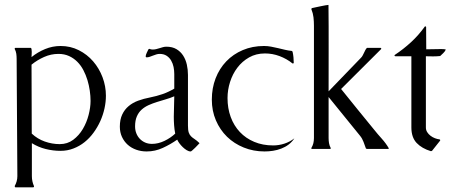

<svg xmlns="http://www.w3.org/2000/svg" viewBox="-20 -616 1881 794"><path d="M40.5 -414.1 41.5 -417 43 -418H106.9Q109.4 -418 110.4 -412.8Q111.3 -407.7 111.3 -401.1Q111.3 -394.5 110.8 -388.2Q110.4 -381.8 110.4 -379.9Q135.7 -400.4 166.5 -413.1Q197.3 -425.8 230.5 -425.8Q271.5 -425.8 305.9 -408.4Q340.3 -391.1 365.2 -362.3Q390.1 -333.5 404.1 -296.4Q418 -259.3 418 -220.2Q418 -194.3 412.1 -167.5Q406.2 -140.6 394.8 -115.2Q383.3 -89.8 366.9 -67.4Q350.6 -44.9 329.8 -28.3Q309.1 -11.7 283.9 -2Q258.8 7.8 230.5 7.8Q199.2 7.8 168.9 0.2Q138.7 -7.3 111.8 -23.9V112.3Q111.8 134.3 120.6 153.8V156.2L118.2 158.7H43L40.5 153.8Q51.8 134.3 51.8 112.3L48.8 -372.6Q48.8 -383.3 47.4 -393.8Q45.9 -404.3 40.5 -414.1ZM111.3 -63.5Q134.8 -41.5 165 -30.8Q195.3 -20 227.1 -20Q258.8 -20 282.7 -37.8Q306.6 -55.7 322.5 -82.5Q338.4 -109.4 346.4 -140.6Q354.5 -171.9 354.5 -198.7Q354.5 -218.8 351.3 -241Q348.1 -263.2 341.6 -284.9Q335 -306.6 324.7 -326.2Q314.5 -345.7 299.6 -360.6Q284.7 -375.5 265.4 -384.3Q246.1 -393.1 221.7 -393.1Q190.9 -393.1 162.4 -380.4Q133.8 -367.7 110.4 -348.6Z M700.7 -309.6Q700.7 -324.2 697.8 -338.9Q694.8 -353.5 687.7 -365.7Q680.7 -377.9 668.9 -385.5Q657.2 -393.1 640.1 -393.1Q633.3 -393.1 626.2 -390.9Q619.1 -388.7 612.3 -386Q605.5 -383.3 599.1 -381.1Q592.8 -378.9 586.9 -378.9Q582.5 -378.9 582.5 -383.3Q582.5 -385.7 583.7 -389.6Q585 -393.6 586.9 -397.7Q588.9 -401.9 590.8 -405.8Q592.8 -409.7 593.8 -412.1L597.7 -414.1Q604 -411.1 611.3 -411.1Q618.7 -411.1 625.7 -412.8Q632.8 -414.6 639.6 -416.7Q646.5 -418.9 653.6 -420.9Q660.6 -422.9 668 -422.9Q692.9 -422.9 710 -412.6Q727.1 -402.3 737.5 -386Q748 -369.6 752.7 -348.6Q757.3 -327.6 757.3 -306.2V-96.7Q757.3 -77.6 760.5 -68.1Q763.7 -58.6 769.8 -52.5Q775.9 -46.4 784.7 -40.8Q793.5 -35.2 805.2 -23.9Q803.2 -22 798.1 -16.4Q793 -10.7 786.9 -4.9Q780.8 1 775.6 5.6Q770.5 10.3 768.6 10.3Q760.7 10.3 752.2 5.1Q743.7 0 735.8 -7.6Q728 -15.1 721.9 -23.4Q715.8 -31.7 712.9 -38.6Q685.1 -19 653.3 -4.4Q621.6 10.3 586.4 10.3Q563.5 10.3 543.5 3.2Q523.4 -3.9 508.3 -17.3Q493.2 -30.8 484.4 -49.8Q475.6 -68.8 475.6 -92.3Q475.6 -121.6 485.4 -142.3Q495.1 -163.1 512 -177.2Q528.8 -191.4 551.5 -199.7Q574.2 -208 600.1 -212.9Q627.4 -218.3 652.1 -226.8Q676.8 -235.4 700.7 -249.5ZM704.6 -63.5Q701.2 -80.6 700 -98.1Q698.7 -115.7 698.7 -133.3Q698.7 -154.8 699.7 -175.5Q700.7 -196.3 700.7 -217.8Q683.6 -210.4 665 -205.1Q646.5 -199.7 628.7 -194.1Q610.8 -188.5 594.5 -181.2Q578.1 -173.8 565.7 -162.6Q553.2 -151.4 545.9 -134.5Q538.6 -117.7 538.6 -93.3Q538.6 -78.1 543.7 -64.9Q548.8 -51.8 558.1 -42Q567.4 -32.2 580.1 -26.6Q592.8 -21 608.4 -21Q634.3 -21 660.2 -33.4Q686 -45.9 704.6 -63.5Z M1075.7 -395Q1039.1 -395 1010.3 -378.7Q981.4 -362.3 961.7 -336.2Q941.9 -310.1 931.4 -277.1Q920.9 -244.1 920.9 -210.4Q920.9 -168 934.1 -132.1Q947.3 -96.2 971.9 -70.1Q996.6 -43.9 1031.5 -29.3Q1066.4 -14.6 1109.9 -14.6Q1133.3 -14.6 1156 -22Q1178.7 -29.3 1197.3 -43.9Q1187.5 -28.8 1173.6 -18.3Q1159.7 -7.8 1143.1 -1.5Q1126.5 4.9 1108.9 7.6Q1091.3 10.3 1074.2 10.3Q1027.8 10.3 988 -5.9Q948.2 -22 918.9 -50.5Q889.6 -79.1 872.8 -118.4Q856 -157.7 856 -204.1Q856 -251.5 871.6 -292Q887.2 -332.5 915.8 -362.3Q944.3 -392.1 984.1 -408.9Q1023.9 -425.8 1071.8 -425.8Q1086.4 -425.8 1100.8 -423.1Q1115.2 -420.4 1129.6 -417Q1144 -413.6 1158.2 -410.2Q1172.4 -406.7 1187 -405.3L1189.9 -402.3Q1192.4 -391.1 1193.6 -379.2Q1194.8 -367.2 1194.8 -355.5L1192.4 -353.5H1189.9Q1165.5 -373 1136.2 -384Q1106.9 -395 1075.7 -395Z M1338.4 -595.7Q1339.4 -505.9 1339.1 -417Q1338.9 -328.1 1338.9 -238.3L1473.1 -377.4Q1477.1 -381.3 1480 -387Q1482.9 -392.6 1485.6 -398.2Q1488.3 -403.8 1491 -409.2Q1493.7 -414.6 1497.6 -418H1554.2L1556.6 -416.5L1556.2 -413.1L1390.6 -248Q1424.3 -205.6 1458.3 -164.1Q1492.2 -122.6 1526.4 -80.6Q1542 -61 1558.8 -42.5Q1575.7 -23.9 1588.4 -2L1585 0H1497.1L1493.2 -2Q1488.3 -15.6 1483.2 -29.5Q1478 -43.5 1468.8 -54.7L1338.9 -214.8V-45.4Q1338.9 -34.7 1340.6 -24.2Q1342.3 -13.7 1347.7 -3.9V-1Q1345.7 0 1344.2 0H1270L1267.6 -1V-3.9Q1273.4 -13.7 1275.9 -23.9Q1278.3 -34.2 1278.3 -45.4V-509.3Q1278.3 -526.9 1276.4 -544.2Q1274.4 -561.5 1267.6 -578.1V-579.6L1270 -582.5Q1274.9 -583.5 1284.9 -585.7Q1294.9 -587.9 1305.7 -590.1Q1316.4 -592.3 1325.7 -594Q1335 -595.7 1338.4 -595.7Z M1741.2 -88.9Q1741.2 -78.1 1746.6 -69.6Q1752 -61 1760.3 -54.7Q1768.6 -48.3 1778.6 -44.4Q1788.6 -40.5 1797.9 -39.6L1800.3 -37.6V-34.7L1766.6 7.8L1762.2 9.3Q1724.6 -2 1702.9 -24.9Q1681.2 -47.9 1681.2 -88.9V-383.3H1615.2L1611.3 -384.8L1612.3 -388.7Q1648.4 -412.6 1680.2 -441.9Q1711.9 -471.2 1736.8 -506.3L1739.7 -507.3L1742.2 -504.4L1742.7 -412.1Q1757.8 -412.1 1772.9 -412.6Q1788.1 -413.1 1803.2 -413.1Q1808.6 -413.1 1813.7 -412.8Q1818.8 -412.6 1823.7 -411.1Q1820.3 -403.3 1813.2 -396.5Q1806.2 -389.6 1800.3 -384.3Q1785.6 -382.8 1770.8 -382.8Q1755.9 -382.8 1741.2 -383.3Z"/></svg>

Font: CAT Linz
Style: Regular
Weight: 400
Designer: Peter Wiegel
Foundry: Peter Wiegel
Version: Version 1.08